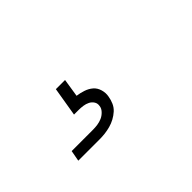

<svg xmlns="http://www.w3.org/2000/svg" viewBox="-18 -208 636 636"><g transform="rotate(-45 300.0 110.0)"><path d="M107 220 114 182H214Q224 182 235 180.5Q246 179 256.5 174.5Q267 170 275.5 161Q284 152 285 142Q287 131 281.5 122.5Q276 114 267 109.5Q258 105 247.5 103.5Q237 102 227 102H205L222 0H265L255 64Q270 66 285 71Q300 76 311 85.5Q322 95 326.5 110.5Q331 126 328 141Q326 154 320.5 166.5Q315 179 305 188Q295 197 283 203.5Q271 210 258 213.5Q245 217 232.5 218.5Q220 220 207 220Z"/></g></svg>

Font: Iosevka Curly XLtExObl
Style: Regular
Weight: 200
Width: 7
Italic angle: -9°
Monospace: yes
Designer: Belleve Invis
Foundry: Belleve Invis
Version: Version 11.0.1; ttfautohint (v1.8.3)